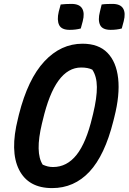

<svg xmlns="http://www.w3.org/2000/svg" viewBox="-20 -944 659 984"><path d="M403 -720Q485 -720 530.5 -673.5Q576 -627 585.5 -542.5Q595 -458 566 -344L561 -324Q517 -148 438.5 -64Q360 20 247 20Q125 20 77.5 -74.5Q30 -169 72 -336L77 -357Q123 -539 207.5 -629.5Q292 -720 403 -720ZM195 -311Q159 -161 199 -100Q213 -94 225 -91Q237 -88 252 -88Q323 -88 372.5 -150.5Q422 -213 453 -344L457 -360Q477 -443 476.5 -498Q476 -553 453 -587Q431 -598 396 -598Q329 -598 280 -531Q231 -464 199 -327ZM291 -921Q318 -924 346 -924Q387 -924 401 -900.5Q415 -877 404 -835L394 -798Q369 -791 337 -791Q295 -791 283 -816Q271 -841 281 -884ZM501 -921Q515 -923 529.5 -923.5Q544 -924 556 -924Q597 -924 611 -900.5Q625 -877 614 -835L604 -798Q579 -791 547 -791Q505 -791 493 -816Q481 -841 492 -884Z"/></svg>

Font: Recursive Mn Csl St SmB
Style: Italic
Weight: 600
Italic angle: -15°
Monospace: yes
Version: Version 1.079;hotconv 1.0.112;makeotfexe 2.5.65598; ttfautoh